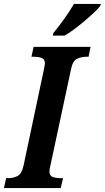

<svg xmlns="http://www.w3.org/2000/svg" viewBox="-39 -951 530 971"><path d="M-19 0 -8 -50H3Q29 -50 50 -61Q71 -72 80 -113L182 -595Q188 -622 188 -630Q188 -652 172 -658Q156 -664 130 -664H120L131 -714H419L409 -664H398Q371 -664 349.5 -653Q328 -642 320 -600L219 -128Q216 -114 213.5 -103Q211 -92 211 -84Q211 -62 227.5 -56Q244 -50 269 -50H280L268 0ZM228 -771 231 -784Q255 -813 285 -854.5Q315 -896 335 -931H471L468 -921Q458 -908 437 -888Q416 -868 390 -846Q364 -824 337.5 -804Q311 -784 288 -771Z"/></svg>

Font: Noto Serif ExtraCondensed
Style: Bold Italic
Weight: 700
Width: 2
Italic angle: -12°
Designer: Monotype Design Team
Foundry: Monotype Imaging Inc.
Version: Version 2.013; ttfautohint (v1.8.4.7-5d5b)